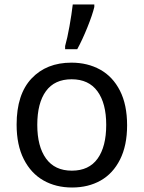

<svg xmlns="http://www.w3.org/2000/svg" viewBox="-20 -825 640 855"><path d="M54 -270Q54 -405 120.5 -475.5Q187 -546 298 -546Q370 -546 426 -515Q482 -484 514 -421.5Q546 -359 546 -267Q546 -177 514.5 -114.5Q483 -52 428 -21Q373 10 301 10Q229 10 173.5 -21.5Q118 -53 86 -116Q54 -179 54 -270ZM453 -269Q453 -365 414 -418.5Q375 -472 299 -472Q223 -472 184.5 -419Q146 -366 146 -269Q146 -173 185 -119Q224 -65 300 -65Q376 -65 414.5 -118.5Q453 -172 453 -269ZM270 -620Q280 -655 289.5 -708.5Q299 -762 304 -805H400V-794Q392 -760 369.5 -704Q347 -648 324 -606H270Z"/></svg>

Font: Noto Sans Mono UI
Style: Regular
Weight: 400
Monospace: yes
Designer: Monotype Design team
Foundry: Monotype Imaging Inc.
Version: Version 1.000